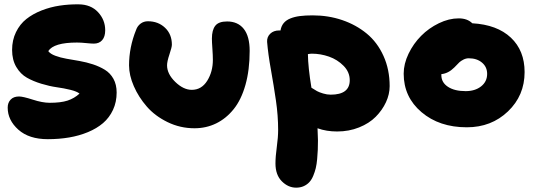

<svg xmlns="http://www.w3.org/2000/svg" viewBox="-20 -595 2451 876"><path d="M198.2 40Q112.3 40 63.7 -3.4Q15.1 -46.9 15.1 -104Q15.1 -126.5 28.6 -140.6Q42 -154.8 66.9 -154.8Q85 -154.8 129.4 -140.4Q173.8 -126 207 -126Q257.3 -126 288.1 -136Q318.8 -146 342.8 -168Q331.1 -177.7 301.5 -185.1Q272 -192.4 238.8 -197Q205.6 -201.7 168.7 -212.9Q131.8 -224.1 102.8 -240.5Q73.7 -256.8 54.4 -289.3Q35.2 -321.8 35.2 -367.2Q35.2 -412.1 53 -448.5Q70.8 -484.9 100.3 -508.3Q129.9 -531.7 169.9 -547.4Q210 -563 252 -569.3Q293.9 -575.7 338.9 -575.2Q394.5 -574.7 427.2 -539.6Q460 -504.4 460 -457Q460 -427.7 446.3 -411.9Q432.6 -396 408.2 -396Q396.5 -396 373 -398.4Q349.6 -400.9 331.1 -400.9Q225.1 -400.9 200.2 -361.8Q209.5 -349.1 232.4 -340.6Q255.4 -332 283.2 -327.1Q311 -322.3 343 -316.7Q375 -311 404.5 -301.3Q434.1 -291.5 458.5 -276.6Q482.9 -261.7 497.6 -235.4Q512.2 -209 512.2 -172.9Q512.2 -129.4 495.6 -93.8Q479 -58.1 450.2 -33.4Q421.4 -8.8 381.3 7.8Q341.3 24.4 295.4 32.2Q249.5 40 198.2 40Z M867.2 -9.8Q802.2 -9.8 744.6 -37.8Q687 -65.9 649.7 -108.9Q612.3 -151.9 590.6 -201.7Q568.8 -251.5 568.8 -296.9Q568.8 -379.4 601.1 -459Q606.9 -476.1 621.3 -487.1Q635.7 -498 654.8 -498Q701.7 -498 732.9 -468.5Q764.2 -439 764.2 -391.1Q764.2 -379.9 753.2 -347.2Q742.2 -314.5 742.2 -296.9Q742.2 -257.8 779.5 -221.4Q816.9 -185.1 855 -185.1Q899.4 -185.1 925.3 -226.3Q951.2 -267.6 951.2 -321.8Q951.2 -342.8 949 -373.3Q946.8 -403.8 946.8 -418.9Q946.8 -458 962.2 -477.5Q977.5 -497.1 1016.1 -497.1Q1065.4 -497.1 1092.3 -463.1Q1119.1 -429.2 1119.1 -362.8Q1119.1 -275.9 1099.9 -207.8Q1080.6 -139.6 1046.1 -96.9Q1011.7 -54.2 966.3 -32Q920.9 -9.8 867.2 -9.8Z M1331.1 261.2Q1294.9 261.2 1265.9 232.2Q1236.8 203.1 1236.8 150.9Q1236.8 119.6 1242.9 75.4Q1249 31.2 1249 -2Q1249 -67.4 1239 -136Q1229 -204.6 1216.1 -276.9Q1203.1 -349.1 1198.7 -403.8Q1197.3 -425.8 1212.6 -440.9Q1228 -456.1 1253.9 -456.1H1259.8Q1263.2 -476.1 1274.2 -489.5Q1285.2 -502.9 1304.4 -510.7Q1323.7 -518.6 1348.1 -521.7Q1372.6 -524.9 1406.7 -524.9Q1478 -524.9 1541.3 -503.4Q1604.5 -481.9 1653.1 -441.9Q1701.7 -401.9 1729.7 -339.8Q1757.8 -277.8 1757.8 -202.1Q1757.8 -165 1741 -128.7Q1724.1 -92.3 1694.3 -62.3Q1664.6 -32.2 1618.4 -13.7Q1572.3 4.9 1518.1 4.9Q1468.8 4.9 1428.7 -9.8Q1430.7 28.3 1430.7 45.9Q1430.7 70.3 1429.9 88.9Q1429.2 107.4 1427 131.1Q1424.8 154.8 1420.7 172.1Q1416.5 189.5 1409.2 207Q1401.9 224.6 1391.6 235.8Q1381.3 247.1 1366 254.2Q1350.6 261.2 1331.1 261.2ZM1402.8 -350.1Q1396.5 -350.1 1384.8 -348.1Q1385.7 -287.1 1400.9 -194.8Q1416.5 -184.6 1426.5 -179.2Q1436.5 -173.8 1454.1 -168.5Q1471.7 -163.1 1488.8 -163.1Q1575.7 -163.1 1575.7 -229Q1575.7 -266.1 1547.6 -294.7Q1519.5 -323.2 1481 -336.7Q1442.4 -350.1 1402.8 -350.1Z M2109.9 -14.2Q1984.4 -14.2 1903.1 -83.3Q1821.8 -152.3 1821.8 -258.8Q1821.8 -303.7 1844 -349.9Q1866.2 -396 1901.4 -431.4Q1936.5 -466.8 1982.4 -489Q2028.3 -511.2 2072.8 -511.2Q2112.3 -511.2 2134.8 -488.8Q2248 -482.4 2310.8 -423.3Q2373.5 -364.3 2373.5 -266.1Q2373.5 -159.2 2297.6 -86.7Q2221.7 -14.2 2109.9 -14.2ZM1993.7 -252Q1993.7 -218.8 2023.7 -199Q2053.7 -179.2 2104.5 -179.2Q2147.5 -179.2 2175 -200.9Q2202.6 -222.7 2202.6 -257.8Q2202.6 -289.6 2179.2 -309.3Q2155.8 -329.1 2118.7 -329.1Q2106 -329.1 2094.2 -323Q2082.5 -316.9 2075.9 -310.8Q2069.3 -304.7 2052.7 -287.1Q2025.4 -259.8 1993.7 -256.8Z"/></svg>

Font: Shantell Sans Irregular
Style: Regular
Weight: 800
Designer: Stephen Nixon, Anya Danilova, Shantell Martin
Foundry: Arrow Type
Version: Version 1.006;[9816181b4]